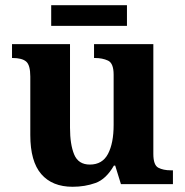

<svg xmlns="http://www.w3.org/2000/svg" viewBox="-20 -705 707 735"><path d="M258 10Q180 10 138 -38.5Q96 -87 96 -188V-412Q96 -456 80 -469.5Q64 -483 28 -483H26V-536H248V-216Q248 -152 264 -113.5Q280 -75 324 -75Q372 -75 393.5 -116Q415 -157 415 -227V-419Q415 -463 393.5 -473Q372 -483 343 -483H340V-536H567V-116Q567 -73 586 -63Q605 -53 634 -53H642V0H443L421 -71H416Q386 -19 345.5 -4.5Q305 10 258 10ZM176 -606V-685H466V-606Z"/></svg>

Font: Noto Serif Vithkuqi
Style: Regular
Weight: 400
Version: Version 1.005